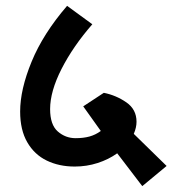

<svg xmlns="http://www.w3.org/2000/svg" viewBox="-20 -656 585 651"><path d="M462.4 -24.9 377.4 -136.2Q348.1 -115.2 311 -103.3Q273.9 -91.3 233.4 -91.3Q180.2 -91.3 138.4 -111.6Q96.7 -131.8 72.5 -173.6Q48.3 -215.3 48.3 -277.8Q48.3 -352.5 87.2 -447Q126 -541.5 207.5 -636.2L293 -573.7Q227.5 -498.5 188.7 -422.4Q149.9 -346.2 149.9 -286.1Q149.9 -232.9 176 -210.2Q202.1 -187.5 236.3 -187.5Q262.7 -187.5 283.2 -193.1Q303.7 -198.7 321.8 -211.9L262.2 -295.4L332 -341.3Q373.5 -333 408.2 -309.1Q442.9 -285.2 442.9 -243.2Q442.9 -223.6 433.6 -202.1L544.9 -93.3Z"/></svg>

Font: Varta
Style: Bold
Weight: 700
Designer: Joana Correia, Viktoriya Grabowska, Eben Sorkin
Foundry: Sorkin Type
Version: Version 1.002; ttfautohint (v1.3) -l 8 -r 24 -G 200 -x 12 -H